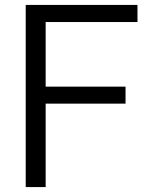

<svg xmlns="http://www.w3.org/2000/svg" viewBox="-20 -760 602 780"><path d="M84.5 0V-740H538.5V-670.5H165.5V0ZM141.5 -339V-408H490V-339Z"/></svg>

Font: Encode Sans SC
Style: Regular
Weight: 400
Version: Version 3.002